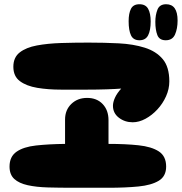

<svg xmlns="http://www.w3.org/2000/svg" viewBox="-20 -896 858 906"><path d="M606 -319Q569 -319 541 -340.5Q513 -362 513 -397Q513 -414 522.5 -435Q532 -456 552 -478Q527 -476 483.5 -474.5Q440 -473 390 -473Q330 -473 268.5 -473Q207 -473 156 -481.5Q105 -490 74 -513Q43 -536 43 -581Q43 -625 73 -648.5Q103 -672 154 -681.5Q205 -691 268 -693Q331 -695 397 -695Q472 -695 540.5 -691.5Q609 -688 663 -671Q717 -654 748 -617Q779 -580 779 -512Q779 -476 763.5 -441.5Q748 -407 722.5 -379.5Q697 -352 666.5 -335.5Q636 -319 606 -319ZM325 -10Q261 -10 206.5 -11.5Q152 -13 111 -22Q70 -31 47.5 -51.5Q25 -72 25 -110Q25 -157 58 -180Q91 -203 150 -209.5Q209 -216 287 -217V-332Q287 -377 316.5 -405.5Q346 -434 391 -434Q437 -434 464.5 -405Q492 -376 492 -329V-217Q572 -217 633.5 -210.5Q695 -204 729.5 -181.5Q764 -159 764 -110Q764 -64 729 -43Q694 -22 633 -16Q572 -10 492 -10ZM762 -706Q732 -706 722.5 -730.5Q713 -755 713 -793Q713 -825 723 -850.5Q733 -876 764 -876Q818 -876 818 -799Q818 -761 806 -733.5Q794 -706 762 -706ZM638 -706Q609 -706 598 -729.5Q587 -753 587 -796Q587 -833 598 -854.5Q609 -876 638 -876Q667 -876 679 -854.5Q691 -833 691 -795Q691 -753 679 -729.5Q667 -706 638 -706Z"/></svg>

Font: Cherry Bomb One
Style: Regular
Weight: 400
Designer: satsuyako
Foundry: satsuyako
Version: Version 4.100; ttfautohint (v1.8.3)